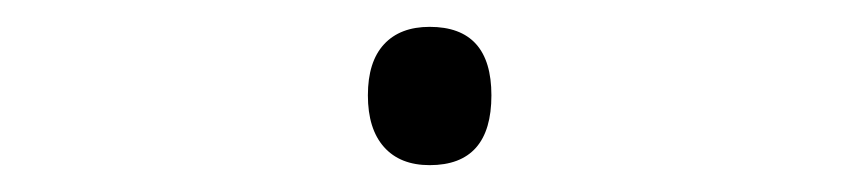

<svg xmlns="http://www.w3.org/2000/svg" viewBox="-20 -112 640 143"><path d="M254 -41Q254 -66 266 -79Q278 -92 300 -92Q346 -92 346 -41Q346 11 300 11Q278 11 266 -2.5Q254 -16 254 -41Z"/></svg>

Font: Noto Sans Mono UI Light
Style: Regular
Weight: 300
Monospace: yes
Designer: Monotype Design team
Foundry: Monotype Imaging Inc.
Version: Version 1.000